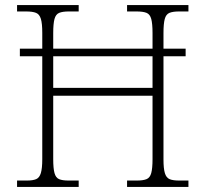

<svg xmlns="http://www.w3.org/2000/svg" viewBox="-20 -734 808 754"><path d="M47 0V-25H86Q109 -25 122 -30.5Q135 -36 140.5 -54.5Q146 -73 146 -109V-513H58V-543H146V-605Q146 -642 140.5 -660Q135 -678 121.5 -683.5Q108 -689 82 -689H47V-714H289V-689H250Q226 -689 212.5 -683.5Q199 -678 194 -659.5Q189 -641 189 -604V-543H579V-604Q579 -641 574 -659.5Q569 -678 555.5 -683.5Q542 -689 516 -689H479V-714H720V-689H683Q659 -689 645.5 -683.5Q632 -678 627 -659.5Q622 -641 622 -604V-543H709V-513H622V-108Q622 -72 627.5 -54Q633 -36 646 -30.5Q659 -25 683 -25H720V0H479V-25H518Q542 -25 555.5 -30.5Q569 -36 574 -54.5Q579 -73 579 -109V-358H189V-109Q189 -73 194 -54.5Q199 -36 212 -30.5Q225 -25 249 -25H289V0ZM189 -389H579V-513H189Z"/></svg>

Font: Noto Serif Kannada ExtraLight
Style: Regular
Weight: 250
Version: Version 2.003